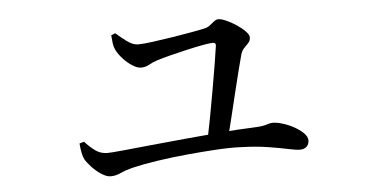

<svg xmlns="http://www.w3.org/2000/svg" viewBox="-38 -526 1076 550"><g transform="rotate(-5 500.0 -251.5)"><path d="M543.8 -112.9Q550.4 -143.9 557.9 -183.9Q565.3 -223.9 572.4 -264.1Q579.5 -304.4 584.9 -337.4Q590.3 -370.5 592.7 -387.9Q593.4 -396.5 584.4 -396.5Q575.8 -396.5 554.7 -392.6Q533.6 -388.7 508.4 -382.9Q483.2 -377.2 460 -371.2Q436.8 -365.2 423 -360.9Q408.7 -356.3 397.6 -350Q386.5 -343.7 373.9 -343.7Q363.2 -343.7 349.6 -352.3Q335.9 -360.8 323.8 -373.9Q311.6 -387 305.2 -399.5Q300.2 -409.3 298.7 -421.1Q297.2 -433 296.6 -443.4L308.5 -448.2Q321.3 -436.6 338.8 -423.6Q356.3 -410.7 370.6 -410.7Q385.2 -410.7 412 -414.2Q438.7 -417.7 469.1 -422.5Q499.5 -427.4 526.1 -432.1Q552.7 -436.8 565.9 -440Q574.5 -442 581 -447.5Q587.6 -453 593.9 -457.8Q600.1 -462.5 606.5 -462.5Q614.4 -462.5 628.6 -456.3Q642.8 -450 657.4 -440.4Q671.9 -430.7 681.7 -420.6Q691.6 -410.6 691.6 -402.9Q691.6 -393.4 685.5 -387Q679.5 -380.7 672.9 -373.9Q666.4 -367.2 663.1 -356.2Q658.7 -340.4 651.3 -311.2Q643.9 -282.1 635.3 -246.4Q626.6 -210.7 618.3 -176.3Q609.9 -141.9 602.9 -114.7ZM260 -41.1Q248.3 -41.1 233.2 -50.9Q218.2 -60.8 206 -74.1Q193.9 -87.4 188.6 -96.8Q181.4 -111.5 179.1 -142.6L192.4 -146.4Q205.3 -132 220.7 -120.3Q236.2 -108.5 256.5 -108.5Q267.6 -108.5 301.2 -111.8Q334.7 -115.1 382 -119.9Q429.2 -124.7 482.5 -129.6Q535.7 -134.5 586.9 -138.9Q638.1 -143.3 679.2 -144.7Q705.7 -145.7 716.9 -149.6Q728 -153.4 735.1 -153.4Q747.5 -153.4 764.2 -148.2Q780.9 -143.1 796.6 -134.4Q812.3 -125.7 822.7 -115.3Q833.1 -104.8 833.1 -94.7Q833.1 -83.2 826.1 -76.5Q819 -69.8 806.7 -69.8Q795.6 -69.8 772.7 -74.8Q749.8 -79.7 716.7 -85Q683.5 -90.4 640.6 -91.7Q610.5 -93.3 568.7 -90.8Q526.9 -88.3 482 -84Q437.1 -79.7 396.5 -73.6Q355.8 -67.4 327.9 -60.8Q304.2 -55 289.4 -48Q274.6 -41.1 260 -41.1Z"/></g></svg>

Font: Noto Serif KR ExtraLight
Style: Regular
Weight: 200
Designer: Ryoko NISHIZUKA 西塚涼子 (kana & ideographs); Frank Grießhammer (Latin, Greek & Cyrillic); Wenlong ZHANG 张文龙 (bopomofo); San
Foundry: Adobe
Version: Version 2.002-H1;hotconv 1.1.0;makeotfexe 2.6.0